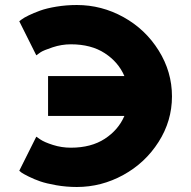

<svg xmlns="http://www.w3.org/2000/svg" viewBox="-20 -748 764 767"><path d="M263 -158Q226 -158 191.5 -169Q157 -180 141 -191L125 -202L57 -66Q60 -63 66 -58.5Q72 -54 94 -43Q116 -32 140.5 -23.5Q165 -15 205 -8Q245 -1 287 -1Q385 -1 472.5 -49Q560 -97 613.5 -181Q667 -265 667 -363Q667 -461 614 -546Q561 -631 473.5 -679.5Q386 -728 287 -728Q245 -728 205.5 -721.5Q166 -715 140 -705.5Q114 -696 94.5 -686.5Q75 -677 66 -670L57 -663L125 -527Q131 -532 142.5 -539.5Q154 -547 190 -559Q226 -571 263 -571Q344 -571 398.5 -535.5Q453 -500 477 -444H172V-285H477Q453 -229 398.5 -193.5Q344 -158 263 -158Z"/></svg>

Font: Hussar
Style: BoldWeb
Weight: 700
Foundry: Cannot Into Space Fonts
Version: Version 2.00